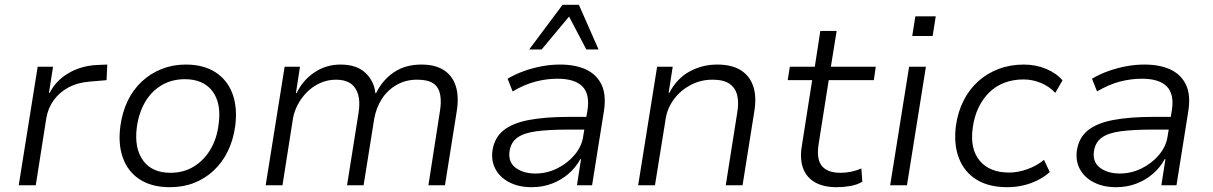

<svg xmlns="http://www.w3.org/2000/svg" viewBox="-20 -772 5056 800"><path d="M58 0 137 -494H201L184 -385H187Q212 -435 263.5 -466Q315 -497 380 -501L427 -503L424 -438L354 -432Q303 -428 265 -407.5Q227 -387 203.5 -354Q180 -321 173 -280L129 0Z M688 8Q613 8 563 -24Q513 -56 492 -114.5Q471 -173 482 -250Q490 -306 512.5 -352.5Q535 -399 571 -432.5Q607 -466 653.5 -484.5Q700 -503 754 -503Q829 -503 878.5 -470.5Q928 -438 949 -380.5Q970 -323 960 -246Q952 -189 929.5 -142.5Q907 -96 871 -62Q835 -28 789 -10Q743 8 688 8ZM690 -52Q745 -52 787.5 -78Q830 -104 857 -149.5Q884 -195 891 -255Q903 -341 865.5 -391.5Q828 -442 750 -442Q696 -442 653.5 -417Q611 -392 584.5 -346.5Q558 -301 550 -241Q539 -155 576 -103.5Q613 -52 690 -52Z M1087 0 1166 -494H1230L1213 -384H1216Q1241 -437 1289.5 -470Q1338 -503 1399 -503Q1466 -503 1502.5 -468.5Q1539 -434 1544 -384H1547Q1574 -439 1621.5 -471Q1669 -503 1736 -503Q1793 -503 1829 -480Q1865 -457 1879 -413.5Q1893 -370 1883 -308L1834 0H1765L1812 -302Q1820 -347 1814 -378Q1808 -409 1785.5 -424.5Q1763 -440 1718 -440Q1670 -440 1632 -418Q1594 -396 1570.5 -359Q1547 -322 1539 -276L1495 0H1426L1474 -302Q1481 -346 1472.5 -377Q1464 -408 1441 -424Q1418 -440 1381 -440Q1345 -440 1314 -426Q1283 -412 1259.5 -388.5Q1236 -365 1221 -336.5Q1206 -308 1201 -280L1157 0Z M2195 8Q2143 8 2104 -11.5Q2065 -31 2045.5 -65.5Q2026 -100 2032 -145Q2040 -198 2077.5 -228.5Q2115 -259 2183.5 -272Q2252 -285 2350 -285H2436L2428 -232H2348Q2267 -232 2214.5 -225Q2162 -218 2135 -198Q2108 -178 2103 -141Q2097 -96 2129 -72.5Q2161 -49 2211 -49Q2258 -49 2301 -70Q2344 -91 2374 -126.5Q2404 -162 2410 -204L2428 -314Q2438 -381 2406 -412.5Q2374 -444 2303 -444Q2257 -444 2211 -432Q2165 -420 2116 -391L2095 -444Q2127 -463 2163.5 -476Q2200 -489 2238 -496Q2276 -503 2313 -503Q2378 -503 2422.5 -482Q2467 -461 2487 -418Q2507 -375 2496 -307L2447 0H2384L2401 -109H2398Q2380 -75 2349.5 -48.5Q2319 -22 2280 -7Q2241 8 2195 8ZM2185 -566 2324 -752H2392L2474 -566H2423L2351 -703L2237 -566Z M2639 0 2718 -494H2783L2766 -385H2769Q2800 -445 2853 -474Q2906 -503 2968 -503Q3029 -503 3066.5 -479.5Q3104 -456 3118.5 -412.5Q3133 -369 3123 -308L3074 0H3004L3052 -304Q3059 -345 3051.5 -375.5Q3044 -406 3019.5 -423Q2995 -440 2949 -440Q2899 -440 2857 -417.5Q2815 -395 2788 -358.5Q2761 -322 2754 -279L2709 0Z M3466 8Q3411 8 3375.5 -12.5Q3340 -33 3326 -71.5Q3312 -110 3321 -164L3364 -438H3262L3271 -494H3375L3398 -643H3466L3442 -494H3629L3621 -438H3433L3391 -172Q3381 -109 3404.5 -80.5Q3428 -52 3482 -52Q3505 -52 3526.5 -56.5Q3548 -61 3569 -70L3573 -15Q3552 -2 3523 3Q3494 8 3466 8Z M3781 -622 3794 -704H3879L3866 -622ZM3689 0 3768 -494H3838L3759 0Z M4177 8Q4100 8 4049 -23.5Q3998 -55 3975.5 -113Q3953 -171 3963 -248Q3971 -305 3994.5 -352Q4018 -399 4055 -432.5Q4092 -466 4140.5 -484.5Q4189 -503 4246 -503Q4296 -503 4339 -485Q4382 -467 4407 -437L4377 -385Q4352 -412 4317 -426.5Q4282 -441 4245 -441Q4201 -441 4164.5 -427Q4128 -413 4101 -386Q4074 -359 4056.5 -322Q4039 -285 4033 -239Q4021 -152 4062 -102.5Q4103 -53 4185 -53Q4221 -53 4260.5 -67Q4300 -81 4330 -106L4354 -55Q4333 -36 4304.5 -21.5Q4276 -7 4243.5 0.5Q4211 8 4177 8Z M4630 8Q4578 8 4539 -11.5Q4500 -31 4480.5 -65.5Q4461 -100 4467 -145Q4475 -198 4512.5 -228.5Q4550 -259 4618.5 -272Q4687 -285 4785 -285H4871L4863 -232H4783Q4702 -232 4649.5 -225Q4597 -218 4570 -198Q4543 -178 4538 -141Q4532 -96 4564 -72.5Q4596 -49 4646 -49Q4693 -49 4736 -70Q4779 -91 4809 -126.5Q4839 -162 4845 -204L4863 -314Q4873 -381 4841 -412.5Q4809 -444 4738 -444Q4692 -444 4646 -432Q4600 -420 4551 -391L4530 -444Q4562 -463 4598.5 -476Q4635 -489 4673 -496Q4711 -503 4748 -503Q4813 -503 4857.5 -482Q4902 -461 4922 -418Q4942 -375 4931 -307L4882 0H4819L4836 -109H4833Q4815 -75 4784.5 -48.5Q4754 -22 4715 -7Q4676 8 4630 8Z"/></svg>

Font: Nunito Sans 7pt Light
Style: Italic
Weight: 300
Italic angle: -9°
Designer: Vernon Adams
Foundry: Vernon Adams
Version: Version 3.101;gftools[0.9.27]